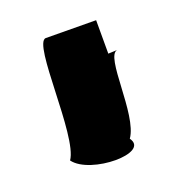

<svg xmlns="http://www.w3.org/2000/svg" viewBox="-73 -664 422 453"><g transform="rotate(-20 137.5 -437.5)"><path d="M43 -310C78 -262 228 -262 193 -310C228 -359 204 -514 237 -517L214 -516V-600L88 -601C54 -601 78 -359 43 -310ZM238 -517C238 -517 237 -517 237 -517C237 -517 238 -517 238 -517Z"/></g></svg>

Font: bitstorm
Style: ext
Weight: 400
Version: Version 0.2